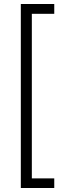

<svg xmlns="http://www.w3.org/2000/svg" viewBox="-20 -827 357 959"><path d="M251 112H84V-807H251V-758H139V64H251Z"/></svg>

Font: Trujillo Light
Style: Regular
Weight: 300
Designer: Fira Sans original fonts by bBox Type GmbH, Carrois Corporate GbR, & Edenspiekermann AG / Changes by Cristiano Sobral
Foundry: Fira Sans original fonts by bBox Type GmbH, Carrois Corporate GbR, & Edenspiekermann AG / Changes by Cristiano Sobral
Version: Version 4.301;July 28, 2020;FontCreator 13.0.0.2655 64-bit